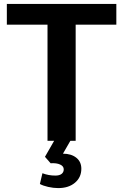

<svg xmlns="http://www.w3.org/2000/svg" viewBox="-20 -720 630 982"><path d="M340 0 302 66Q344 66 370 86.5Q396 107 396 143Q396 187 363.5 214.5Q331 242 278 242Q253 242 226.5 236Q200 230 184 221L197 166Q228 178 263 178Q284 178 295 169.5Q306 161 306 146Q306 130 287.5 121.5Q269 113 239 115L210 82L257 0H223V-594H15V-700H575V-594H367V0Z"/></svg>

Font: Sarabun
Style: Bold
Weight: 700
Designer: Suppakit Chalermlarp | Katatrad Co.,Ltd.
Foundry: Cadson Demak Co.,Ltd.
Version: Version 1.000; ttfautohint (v1.6)